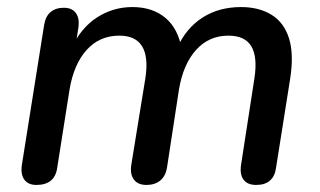

<svg xmlns="http://www.w3.org/2000/svg" viewBox="-20 -517 906 544"><path d="M83 7Q60 7 49 -8Q38 -23 42 -50L105 -446Q109 -471 123.5 -483Q138 -495 161 -495Q184 -495 195 -480Q206 -465 202 -438L190 -362L182 -380Q210 -439 255.5 -468Q301 -497 355 -497Q412 -497 448.5 -466.5Q485 -436 495 -377L482 -381Q507 -437 553.5 -467Q600 -497 663 -497Q714 -497 749.5 -475Q785 -453 799 -408Q813 -363 802 -293L762 -41Q759 -18 745 -5.5Q731 7 706 7Q681 7 670 -8Q659 -23 663 -50L701 -296Q710 -356 692 -386Q674 -416 627 -416Q572 -416 535.5 -375.5Q499 -335 487 -263L453 -41Q449 -18 434 -5.5Q419 7 395 7Q371 7 359.5 -8Q348 -23 352 -50L392 -296Q401 -356 382.5 -386Q364 -416 318 -416Q262 -416 225.5 -375.5Q189 -335 177 -263L142 -41Q135 7 83 7Z"/></svg>

Font: Nunito ExtraLight SemiBold
Style: Italic
Weight: 600
Italic angle: -9°
Version: Version 3.602